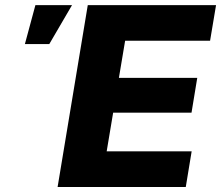

<svg xmlns="http://www.w3.org/2000/svg" viewBox="-20 -748 884 768"><path d="M210.4 0 331.1 -727.5H844.2L820.3 -585H480.5L455.6 -436.5H769L746.1 -297.4H432.6L406.7 -142.6H746.6L723.1 0ZM79.6 -571.8 121.6 -727.5H268.1L177.2 -571.8Z"/></svg>

Font: Inter 18pt ExtraBold
Style: Italic
Weight: 800
Italic angle: -9.3988°
Designer: Rasmus Andersson
Foundry: rsms
Version: Version 4.001;git-66647c0bb